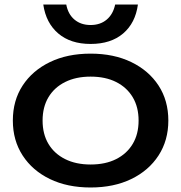

<svg xmlns="http://www.w3.org/2000/svg" viewBox="-20 -818 804 852"><path d="M382 14Q279 14 201.5 -23.5Q124 -61 80.5 -128Q37 -195 37 -283Q37 -372 80.5 -438.5Q124 -505 201.5 -542.5Q279 -580 382 -580Q485 -580 562.5 -542.5Q640 -505 683.5 -438.5Q727 -372 727 -283Q727 -195 683.5 -128Q640 -61 562.5 -23.5Q485 14 382 14ZM382 -88Q448 -88 495.5 -112Q543 -136 569 -179.5Q595 -223 595 -283Q595 -343 569 -386.5Q543 -430 495.5 -454Q448 -478 382 -478Q317 -478 269 -454Q221 -430 195 -386.5Q169 -343 169 -283Q169 -223 195 -179.5Q221 -136 269 -112Q317 -88 382 -88ZM172 -798H274Q282 -755 310.5 -731Q339 -707 382 -707Q425 -707 453.5 -731Q482 -755 491 -798H592Q581 -716 526.5 -669.5Q472 -623 382 -623Q293 -623 238.5 -669.5Q184 -716 172 -798Z"/></svg>

Font: Bounded
Style: Regular
Weight: 400
Designer: Vlad Churkin
Version: Version 1.0